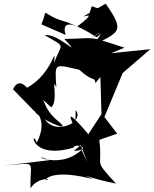

<svg xmlns="http://www.w3.org/2000/svg" viewBox="-64 -794 842 1050"><path d="M434 -51 355 -64C375 6 454 181 382 26C250 147 74 27 206 82L-44 112C150 95 97 81 103 236C141 171 238 184 184 190C192 174 251 135 445 186C357 146 428 182 570 210C442 69 500 133 479 -29L577 -63L507 -154L614 -412L547 -343L758 -525L543 -503L617 -533C401 -604 470 -583 288 -581C399 -460 248 -618 181 -601C303 -531 272 -561 232 -451C240 -561 229 -394 84 -314C20 -387 -3 -270 8 -305L147 -162C113 -317 77 -255 128 -182C97 -209 213 -158 137 -14C106 -100 92 84 336 14C351 -16 446 23 340 32ZM485 -373 491 -170 419 -60C347 -145 286 -208 347 -94L350 -192C403 -126 231 -46 177 -150C155 -146 347 -56 251 -134C158 -210 184 -284 135 -282L216 -207C257 -238 215 -389 244 -316C236 -459 227 -444 397 -406L306 -477C450 -319 449 -388 458 -340ZM413 -684C466 -771 447 -712 358 -649L308 -671C139 -716 208 -767 162 -661L295 -603C267 -695 352 -664 464 -590C527 -635 450 -619 365 -513C499 -666 527 -621 422 -536C589 -619 625 -615 514 -774L392 -704C605 -747 559 -714 438 -760Z"/></svg>

Font: Asimov Silicon
Style: Regular
Weight: 400
Designer: Google
Version: Version 2.000980; 2014